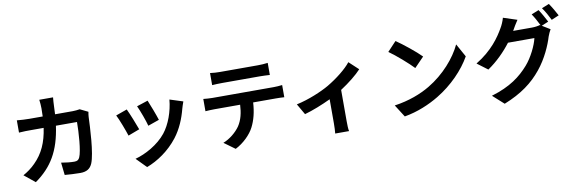

<svg xmlns="http://www.w3.org/2000/svg" viewBox="-61 -1396 6062 2019"><g transform="rotate(-10 2970.0 -386.0)"><path d="M786 -630C761 -626 735 -623 710 -623H522C524 -652 525 -682 526 -713C527 -737 529 -779 532 -802H385C389 -778 392 -732 392 -710C392 -680 391 -651 390 -623H247C209 -623 157 -626 115 -630V-499C158 -503 213 -503 247 -503H379C357 -351 307 -239 214 -147C174 -106 125 -72 83 -49L199 45C378 -82 473 -239 510 -503H735C735 -395 722 -195 693 -132C682 -108 668 -97 636 -97C597 -97 545 -102 496 -111L511 23C560 27 620 31 677 31C746 31 784 5 806 -46C849 -148 861 -427 865 -535C865 -546 869 -571 872 -588Z M1505 -595 1386 -556C1411 -504 1455 -383 1467 -334L1587 -376C1573 -422 1524 -552 1505 -595ZM1733 -567C1722 -442 1674 -309 1606 -224C1523 -120 1384 -44 1274 -15L1379 92C1496 48 1621 -36 1714 -156C1782 -244 1824 -348 1850 -449C1856 -469 1862 -490 1874 -522ZM1273 -542 1153 -499C1177 -455 1227 -322 1244 -268L1366 -314C1346 -370 1298 -491 1273 -542Z M2710 -642C2745 -642 2783 -640 2818 -638V-767C2784 -762 2744 -760 2710 -760H2308C2275 -760 2234 -762 2202 -767V-638C2232 -640 2274 -642 2309 -642ZM2181 -505C2150 -505 2115 -508 2085 -511V-380C2113 -382 2152 -384 2181 -384H2456C2452 -300 2435 -225 2394 -163C2354 -105 2284 -47 2213 -20L2330 65C2419 20 2496 -58 2531 -127C2567 -197 2589 -281 2595 -384H2836C2864 -384 2902 -383 2927 -381V-511C2900 -507 2857 -505 2836 -505Z M3654 -627C3604 -562 3499 -479 3397 -419C3318 -373 3173 -311 3044 -284L3111 -168C3195 -191 3305 -235 3393 -277V-20C3393 15 3391 68 3388 88H3536C3530 68 3529 15 3529 -20V-353C3620 -412 3707 -482 3754 -534Z M4181 -760 4087 -660C4160 -609 4285 -500 4337 -444L4439 -549C4381 -609 4251 -713 4181 -760ZM4056 -94 4140 38C4281 14 4410 -42 4511 -103C4672 -200 4805 -338 4881 -473L4803 -614C4740 -479 4609 -326 4439 -225C4342 -167 4212 -116 4056 -94Z M5798 -682C5779 -719 5744 -783 5719 -819L5640 -787C5665 -751 5693 -698 5713 -658L5706 -662C5684 -655 5650 -650 5619 -650H5418L5421 -655C5433 -677 5459 -722 5483 -757L5336 -805C5327 -771 5307 -725 5291 -700C5242 -614 5155 -485 4979 -379L5091 -295C5190 -362 5277 -450 5343 -537H5625C5609 -463 5551 -342 5483 -265C5395 -165 5284 -78 5080 -17L5198 89C5386 14 5506 -77 5601 -194C5692 -305 5749 -438 5776 -528C5784 -552 5798 -580 5809 -599L5724 -651ZM5758 -832C5786 -794 5818 -736 5838 -694L5918 -728C5900 -763 5863 -827 5837 -864Z"/></g></svg>

Font: Noto Sans CJK KR Bold
Style: Regular
Weight: 700
Designer: Ryoko NISHIZUKA (kana & ideographs); Paul D. Hunt (Latin, Greek & Cyrillic); Wenlong ZHANG (bopomofo); Sandoll Communica
Foundry: Adobe Systems Incorporated
Version: Version 1.004;PS 1.004;hotconv 1.0.82;makeotf.lib2.5.63406